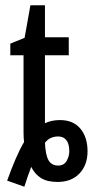

<svg xmlns="http://www.w3.org/2000/svg" viewBox="-20 -678 369 726"><path d="M7 5Q24 -42 39.5 -78Q55 -114 71 -141Q70 -149 69.5 -158Q69 -167 69 -177V-469H19V-513L73 -535L95 -658H150V-537H240V-469H150V-212Q162 -218 176.5 -221Q191 -224 207 -224Q257 -224 284 -191.5Q311 -159 311 -106Q311 -54 280.5 -22Q250 10 198 10Q159 10 135.5 -4.5Q112 -19 98 -47Q92 -31 85.5 -12.5Q79 6 72 28ZM200 -52Q222 -52 232 -69.5Q242 -87 242 -106Q242 -134 231 -148Q220 -162 200 -162Q186 -162 173.5 -157Q161 -152 150 -138Q152 -92 163.5 -72Q175 -52 200 -52Z"/></svg>

Font: Noto Sans ExtraCondensed
Style: Regular
Weight: 400
Width: 2
Designer: Monotype Design Team
Foundry: Monotype Imaging Inc.
Version: Version 2.013